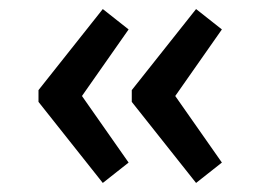

<svg xmlns="http://www.w3.org/2000/svg" viewBox="-20 -449 585 424"><path d="M264 -90 207 -45 65 -224V-250L207 -429L264 -384L161 -237ZM470 -90 413 -45 271 -224V-250L413 -429L470 -384L367 -237Z"/></svg>

Font: Maitree Medium
Style: Regular
Weight: 500
Designer: CadsonDemak Team
Foundry: CadsonDemak
Version: Version 1.010